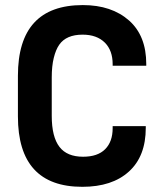

<svg xmlns="http://www.w3.org/2000/svg" viewBox="-20 -720 638 748"><path d="M49.8 -266.6V-424.8Q49.8 -700.2 302.7 -700.2Q415 -700.2 483.4 -639.6Q549.8 -580.1 549.8 -470.7V-463.9H418.9V-469.7Q418.9 -523.4 388.7 -553.7Q357.4 -585 301.8 -585Q238.3 -585 210.9 -545.9Q197.3 -526.4 189.5 -494.6Q181.6 -462.9 181.6 -418V-268.6Q181.6 -186.5 211.9 -147.5Q241.2 -109.4 303.7 -109.4Q360.4 -109.4 389.6 -138.7Q418.9 -168 418.9 -220.7V-228.5H547.9V-221.7Q547.9 -111.3 482.4 -51.8Q417 7.8 300.8 7.8Q49.8 7.8 49.8 -266.6Z"/></svg>

Font: Dinish
Style: Bold
Weight: 700
Designer: Bert Driehuis
Foundry: Playbeing
Version: Version 3.006; git-39231f3c-release